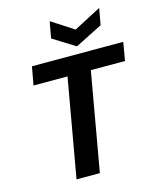

<svg xmlns="http://www.w3.org/2000/svg" viewBox="-133 -1019 920 1113"><g transform="rotate(-15 327.0 -463.0)"><path d="M186 0 290 -590H86L106 -700H654L635 -590H430L326 0ZM570 -926 552 -827 388 -744 255 -827 273 -926 406 -840Z"/></g></svg>

Font: DM Sans 20pt ExtraBold
Style: Italic
Weight: 800
Italic angle: -10°
Version: Version 4.004;gftools[0.9.30]